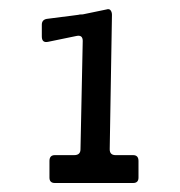

<svg xmlns="http://www.w3.org/2000/svg" viewBox="-20 -748 401 427"><path d="M90 -390Q90 -403 102 -403H145Q159 -403 159 -416L164 -657Q164 -671 150 -668L87 -655Q73 -652 73 -667V-693Q73 -704 84 -706L154 -715Q156 -716 164 -716L217 -727Q223 -729 226 -725Q229 -721 229 -715L224 -416Q224 -403 237 -403H276Q288 -403 288 -390V-353Q288 -341 276 -341H102Q90 -341 90 -353Z"/></svg>

Font: OpenDyslexic 3
Style: Regular
Weight: 400
Designer: Abelardo Gonzalez
Version: Version 1.000;PS 001.001;hotconv 1.0.56